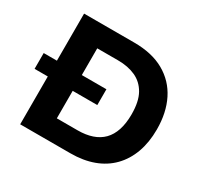

<svg xmlns="http://www.w3.org/2000/svg" viewBox="-155 -912 1128 1095"><g transform="rotate(30 409.5 -364.5)"><path d="M101 0V-729H431Q549 -729 629 -683.5Q709 -638 750 -556Q791 -474 791 -364Q791 -279 766.5 -211.5Q742 -144 695.5 -96.5Q649 -49 582.5 -24.5Q516 0 432 0ZM265 -134H402Q455 -134 496.5 -148Q538 -162 566 -190.5Q594 -219 608.5 -263Q623 -307 623 -367Q623 -451 595 -500.5Q567 -550 517.5 -572.5Q468 -595 402 -595H265ZM14 -315V-419H427V-315Z"/></g></svg>

Font: Mona Sans SemiExpanded
Style: Bold
Weight: 700
Width: 6
Designer: Deni Anggara
Foundry: GitHub
Version: Version 2.000